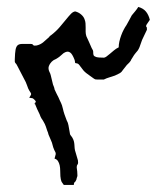

<svg xmlns="http://www.w3.org/2000/svg" viewBox="-20 -527 464 545"><path d="M306.2 -312.5Q298.3 -309.6 290.5 -307.4Q282.7 -305.2 274.9 -301.3H255.9Q253.9 -301.3 251.7 -301.5Q249.5 -301.8 246.3 -304Q243.2 -306.2 235.8 -311.5Q222.7 -320.3 217 -326.9Q211.4 -333.5 208.5 -337.9Q205.6 -342.3 203.1 -344.7Q200.7 -347.2 193.4 -348.1Q192.9 -351.6 192.6 -352.8Q192.4 -354 192.4 -354.5Q192.4 -355 192.1 -355.5Q191.9 -356 191.4 -357.9Q185.1 -374 179.2 -377.9Q175.8 -380.4 171.9 -380.4Q169.4 -380.4 165 -378.7Q160.6 -377 154.3 -370.8Q147.9 -364.7 141.1 -360.8Q138.2 -358.9 136.7 -358.4Q135.3 -357.9 134 -357.2Q132.8 -356.4 131.1 -355.5Q129.4 -354.5 126.5 -351.6Q120.6 -345.2 119.1 -340.3Q117.7 -336.9 117.7 -333.5Q117.7 -332 118.2 -329.1Q118.7 -326.2 120.8 -322Q123 -317.9 124 -313.5Q125.5 -306.6 127.2 -300.3Q128.9 -293.9 130.4 -287.1L133.3 -279.8L134.3 -276.4Q134.3 -275.9 134.8 -273.4Q137.7 -267.1 140.4 -261.5Q143.1 -255.9 146 -250.5Q148.4 -244.6 150.1 -241.2Q151.9 -237.8 153.3 -234.6Q154.8 -231.4 156 -227.8Q157.2 -224.1 158.7 -217.8Q160.2 -210.4 163.1 -202.1Q167.5 -189 169.4 -185.1Q171.4 -181.2 172.4 -178.7Q173.3 -176.3 174.3 -171.6Q175.3 -167 177.7 -152.3Q178.2 -147.9 178.7 -146.5Q179.2 -145 179.7 -144Q180.2 -143.1 181.4 -141.8Q182.6 -140.6 185.1 -136.7Q188.5 -130.9 189.7 -126Q190.9 -121.1 191.2 -116.2Q191.4 -111.3 191.9 -106Q192.4 -100.6 194.8 -93.8Q199.7 -78.1 201.2 -71.8Q201.7 -67.4 201.7 -64.9Q201.7 -64 201.2 -62.3Q200.7 -60.5 199.2 -58.8Q197.8 -57.1 197.8 -51.3Q198.7 -45.9 199.2 -40.5Q199.7 -35.2 199.7 -30.3V-27.3Q198.7 -25.4 198.2 -22.7Q197.8 -20 196.8 -17.6V-16.6Q196.8 -15.6 195.8 -15.6Q195.8 -14.2 195.1 -13.4Q194.3 -12.7 193.4 -11.2L192.9 -10.3Q192.4 -10.3 191.9 -10Q191.4 -9.8 190.7 -8.3Q189.9 -6.8 189.5 -2H161.1Q158.2 -6.3 156.5 -8.5Q154.8 -10.7 154.1 -12.9Q153.3 -15.1 152.6 -18.3Q151.9 -21.5 151.4 -26.9Q150.9 -34.2 150.9 -42.5Q150.9 -50.8 149.4 -57.6Q147.9 -64.5 144.5 -69.8Q141.1 -75.2 134.8 -76.7Q137.7 -86.9 138.2 -89.4V-90.8Q138.2 -92.8 137.5 -94.5Q136.7 -96.2 134 -101.3Q131.3 -106.4 127.4 -122.1Q125.5 -127.4 122.8 -133.1Q120.1 -138.7 117.7 -145Q116.2 -149.9 116.2 -150.6Q116.2 -151.4 113.8 -156.7Q109.9 -169.4 107.2 -175Q104.5 -180.7 102.1 -184.3Q99.6 -188 97.4 -191.4Q95.2 -194.8 92.3 -203.1Q85 -217.3 79.6 -231.4Q78.6 -235.4 78.1 -235.4V-234.4Q78.1 -233.9 78.4 -232.4Q78.6 -231 79.1 -230.5Q79.6 -230.5 79.6 -235.8Q79.6 -236.3 80.6 -236.3Q81.5 -236.3 81.8 -237.1Q82 -237.8 81.3 -239.5Q80.6 -241.2 77.6 -244.1Q73.7 -248 71.8 -248.3Q69.8 -248.5 63 -249.5Q66.9 -255.4 67.9 -257.8Q68.4 -258.8 68.4 -260.3Q68.4 -261.2 67.4 -263.2Q66.4 -265.1 63.2 -269.8Q60.1 -274.4 56.6 -285.2Q55.2 -289.1 53 -294.2Q50.8 -299.3 48.3 -303.2Q43.5 -312 38.8 -321.5Q34.2 -331.1 29.3 -339.8Q27.8 -343.3 26.4 -345Q24.9 -346.7 23.7 -348.1Q22.5 -349.6 22 -352.1V-358.9Q22.5 -377 24.2 -386Q25.9 -395 30.3 -398.7Q34.7 -402.3 43.2 -402.3Q51.8 -402.3 66.4 -402.3Q71.3 -402.3 72.5 -401.1Q73.7 -399.9 74.5 -398.9Q75.2 -397.9 77.1 -397.5H78.6Q80.6 -397.5 84 -397.9Q95.2 -400.4 103.5 -407.7Q111.8 -415 119.6 -421.9Q119.6 -422.4 120.4 -423.3Q121.1 -424.3 122.1 -425.3L124 -426.3Q139.2 -438 149.4 -450Q159.7 -461.9 167.5 -471.7Q175.3 -481.4 181.2 -487.5Q187 -493.7 193.4 -494.6Q203.1 -492.2 210.4 -485.8Q217.8 -479.5 220.2 -471.7Q222.2 -466.8 222.7 -461.2Q223.1 -455.6 223.1 -449.5Q223.1 -443.4 223.1 -437Q223.1 -430.7 225.1 -424.3Q229 -416 232.7 -407.7Q236.3 -399.4 240.2 -390.6Q244.6 -384.3 244.6 -379.4V-377Q244.6 -373 245.8 -370.1Q247.1 -367.2 252.9 -365.2Q258.8 -363.3 274.9 -363.3Q277.8 -363.3 282.2 -366.5Q286.6 -369.6 292 -374.3Q297.4 -378.9 303.5 -384Q309.6 -389.2 316.9 -392.6Q316.9 -399.9 318.8 -408.9Q320.8 -418 324 -426.5Q327.1 -435.1 331.1 -442.6Q335 -450.2 338.9 -455.6Q342.8 -462.9 346.7 -469.7Q350.6 -476.6 354 -483.4Q359.4 -489.7 364 -495.4Q368.7 -501 372.6 -507.3Q386.7 -503.4 394.3 -494.1Q401.9 -484.9 405.3 -470.7Q397.9 -460 396 -457Q394.5 -454.1 394.5 -453.1Q394.5 -452.6 394.5 -452.1Q394.5 -451.7 396 -450.7Q397 -449.7 397 -445.3V-442.4Q393.6 -435.1 390.1 -428Q386.7 -420.9 383.3 -413.6Q378.4 -398.9 376 -393.1Q373.5 -387.2 371.1 -383.8Q368.7 -380.4 365 -376.5Q361.3 -372.6 355 -361.8Q353 -358.9 352.5 -357.9Q352.1 -356.9 351.8 -356.2Q351.6 -355.5 350.8 -354.2Q350.1 -353 347.2 -349.6Q344.2 -346.2 342.3 -344.7Q340.3 -343.3 337.9 -339.8Q332 -333 329.6 -329.3Q327.1 -325.7 325 -323.2Q322.8 -320.8 318.8 -318.6Q314.9 -316.4 306.2 -312.5Z"/></svg>

Font: DimaRavanNevis
Style: regular
Weight: 400
Designer: R.Balvardi
Foundry: Dima Software Group
Version: Version 1.00;May 26, 2019;FontCreator 11.5.0.2427 64-bit